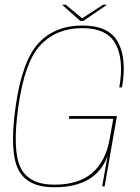

<svg xmlns="http://www.w3.org/2000/svg" viewBox="-20 -788 594 812"><path d="M209.5 4Q386.5 4 435 -128.5L412 0H422.5L474.5 -297H273L271 -285.5H459L444 -201Q427 -105.5 369.5 -56.2Q312 -7 210 -7Q102.5 -7 67 -79.2Q31.5 -151.5 57.5 -336.5Q84 -526.5 151.5 -597.8Q219 -669 327.5 -669Q433.5 -669 469.2 -601.5Q505 -534 484.5 -418.5H496Q517 -538.5 479.2 -609.2Q441.5 -680 328.5 -680Q212.5 -680 143 -605.5Q73.5 -531 46 -336.5Q19.5 -147 57.2 -71.5Q95 4 209.5 4ZM319.5 -699.5H332.5L432.5 -768H416L327.5 -710.5L258 -768H242.5Z"/></svg>

Font: Anybody Thin Thin
Style: Italic
Weight: 250
Italic angle: -10°
Version: Version 1.113;gftools[0.9.25]